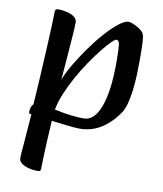

<svg xmlns="http://www.w3.org/2000/svg" viewBox="-85 -593 767 906"><g transform="rotate(10 298.0 -140.0)"><path d="M155.2 244Q141.1 244 125.7 241.3Q110.3 238.5 96.4 232.9Q82.6 227.3 74.3 218.6Q65.9 209.9 65.9 197.9Q65.9 184.6 70.2 134.9Q74.6 85.2 81.6 -14.3L74.8 -15Q72.9 -15 71.2 -16.5Q69.6 -17.9 69.6 -23.5Q69.6 -39.3 74.2 -49.7Q78.8 -60 82.8 -60Q84.8 -87.1 87.3 -125.4Q89.8 -163.7 92.2 -208.1Q94.5 -252.6 97 -298.2Q99.5 -343.9 101.4 -385.5Q103.2 -427 104.5 -459.5Q105.9 -491.9 105.9 -510.1Q105.9 -517.2 109.1 -520.6Q112.3 -524 121.6 -524Q141.9 -524 163 -518.8Q184 -513.7 198.2 -503.4Q212.3 -493 212.3 -477.2Q212.3 -467.7 211 -443.6Q209.6 -419.4 207.1 -386.9Q204.5 -354.3 201.9 -319.3Q199.2 -284.2 196.8 -252.7Q194.5 -221.1 192.5 -199.7Q206.2 -235.6 232 -278.9Q257.8 -322.1 289 -365.6Q320.2 -409.1 352.3 -444.8Q384.4 -480.5 412.3 -502.2Q440.2 -524 458.3 -524Q463.9 -524 475.1 -519.9Q486.3 -515.8 499.2 -508.9Q512 -502.1 521.7 -493.6Q531.5 -485.2 533.8 -475.9Q537.9 -467.6 539.4 -439.5Q540.9 -411.4 540.9 -353.4Q540.9 -322.2 539.6 -285.1Q538.2 -247.9 533.9 -211.4Q529.5 -174.9 521.4 -144Q513.3 -113.2 499.5 -94Q462.7 -42.2 417.4 -14.6Q372.1 13 314.7 13Q297.9 13 260.6 8.7Q223.3 4.5 181.9 -0.7Q178.2 64.7 175.9 107.3Q173.6 149.9 173 178.1Q172.3 206.4 171.6 230.8Q171.6 237.9 168.6 241Q165.5 244 155.2 244ZM327.6 -37.7Q378.9 -37.7 406.6 -112.5Q434.3 -187.4 434.3 -323.4Q434.3 -386.2 431.4 -408.3Q428.6 -430.5 416.4 -430.5Q409.6 -430.5 391.8 -412.9Q374.1 -395.3 350.2 -365.2Q326.4 -335.1 300.4 -296.9Q274.5 -258.6 251.1 -216.4Q227.7 -174.1 210.6 -132.6Q193.4 -91 187.2 -55.4Q234.7 -45.2 269.5 -41.5Q304.2 -37.7 327.6 -37.7Z"/></g></svg>

Font: Briem Hand Thin
Style: Regular
Weight: 100
Designer: Gunnlaugur SE Briem, Eben Sorkin
Foundry: Sorkin Type Co.
Version: Version 1.003